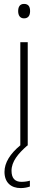

<svg xmlns="http://www.w3.org/2000/svg" viewBox="-20 -745 245 983"><path d="M103 -725C81 -725 73 -709 73 -688C73 -667 82 -651 103 -651C125 -651 134 -666 134 -688C134 -709 127 -725 103 -725ZM39 129C39 82 73 41 120 0H122V-529H84V-1C32 42 3 88 3 135C3 189 36 218 86 218C105 218 122 214 133 210V180C124 183 107 186 90 186C56 186 39 167 39 129Z"/></svg>

Font: Noto Sans Lao SemiCondensed ExtraLight
Style: Regular
Weight: 200
Width: 4
Designer: Monotype Design Team
Foundry: Monotype Imaging Inc.
Version: Version 2.003